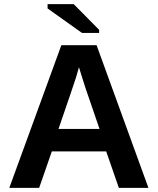

<svg xmlns="http://www.w3.org/2000/svg" viewBox="-20 -906 762 926"><path d="M553.2 0 492.2 -175.8H230L168.9 0H24.9L275.9 -688H445.8L695.8 0ZM360.8 -582 357.9 -571.3Q353 -553.7 346.2 -531.2Q339.4 -508.8 262.2 -284.2H460L392.1 -481.9L371.1 -548.3ZM375.5 -747.1 209.5 -865.2V-886.2H335.4L458 -762.2V-747.1Z"/></svg>

Font: Liberation Sans
Style: Bold
Weight: 700
Designer: Steve Matteson
Foundry: Ascender Corporation
Version: Version 2.1.5